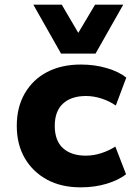

<svg xmlns="http://www.w3.org/2000/svg" viewBox="-20 -793 584 824"><path d="M326 11Q243 11 182 -22Q121 -55 86.5 -114Q52 -173 52 -253Q52 -333 86.5 -392.5Q121 -452 182.5 -484Q244 -516 327 -516Q387 -516 439 -500.5Q491 -485 522 -460L477 -340Q450 -359 416 -370Q382 -381 349 -381Q286 -381 250.5 -348.5Q215 -316 215 -253Q215 -189 250.5 -157Q286 -125 348 -125Q382 -125 415.5 -136Q449 -147 475 -164L521 -45Q489 -20 438 -4.5Q387 11 326 11ZM242 -563 123 -773H245L316 -652L388 -773H509L390 -563Z"/></svg>

Font: Nunito Sans 6pt ExtraBold
Style: Regular
Weight: 800
Version: Version 3.101;gftools[0.9.27]